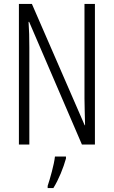

<svg xmlns="http://www.w3.org/2000/svg" viewBox="-20 -827 577 975"><path d="M462 -93V-807H409V-327C409 -293 411 -243 412 -191H410L142 -807H76V-93H129V-586C129 -635 128 -675 125 -716H128L396 -93ZM315 -22V-32H259C255 8 234 81 222 117V128H251C278 85 302 25 315 -22Z"/></svg>

Font: Noto Sans Kannada UI ExtraCondensed Light
Style: Regular
Weight: 300
Width: 2
Designer: Jelle Bosma - Monotype Design Team
Foundry: Monotype Imaging Inc.
Version: Version 2.005